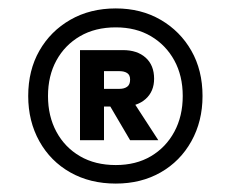

<svg xmlns="http://www.w3.org/2000/svg" viewBox="-20 -732 548 456"><path d="M255 -296Q194 -296 147 -322.5Q100 -349 73.5 -396.5Q47 -444 47 -504Q47 -565 73.5 -611.5Q100 -658 147 -685Q194 -712 255 -712Q315 -712 361.5 -685Q408 -658 434.5 -611.5Q461 -565 461 -504Q461 -444 434.5 -396.5Q408 -349 361.5 -322.5Q315 -296 255 -296ZM289 -399 232 -496H293L356 -399ZM255 -340Q303 -340 338.5 -361Q374 -382 394 -419Q414 -456 414 -504Q414 -552 394 -588.5Q374 -625 338.5 -646Q303 -667 255 -667Q206 -667 170 -646Q134 -625 114 -588.5Q94 -552 94 -504Q94 -456 114 -419Q134 -382 170 -361Q206 -340 255 -340ZM170 -399V-613H272Q306 -613 326 -595Q346 -577 346 -545Q346 -515 326 -497Q306 -479 272 -479H227V-399ZM227 -521H264Q275 -521 282 -526Q289 -531 289 -543Q289 -554 282 -558.5Q275 -563 264 -563H227Z"/></svg>

Font: DM Sans 28pt SemiBold
Style: Regular
Weight: 600
Version: Version 4.004;gftools[0.9.30]